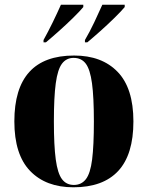

<svg xmlns="http://www.w3.org/2000/svg" viewBox="-20 -786 628 816"><path d="M292 10Q175 10 108 -59.5Q41 -129 41 -270Q41 -550 295 -550Q413 -550 480 -480.5Q547 -411 547 -270Q547 -129 482.5 -59.5Q418 10 292 10ZM294 0Q326 0 345 -24.5Q364 -49 371.5 -108Q379 -167 379 -270Q379 -373 371 -432Q363 -491 344.5 -515.5Q326 -540 293 -540Q262 -540 243.5 -515.5Q225 -491 217 -432Q209 -373 209 -270Q209 -167 217 -108Q225 -49 243.5 -24.5Q262 0 294 0ZM165 -616Q184 -650 204 -691Q224 -732 239 -766H334V-756Q320 -739 291 -710.5Q262 -682 230 -653.5Q198 -625 175 -606H165ZM341 -616Q361 -650 380.5 -691Q400 -732 415 -766H510V-756Q496 -739 467 -710.5Q438 -682 406 -653.5Q374 -625 351 -606H341Z"/></svg>

Font: Noto Serif Display SemiCondensed ExtraBold
Style: Regular
Weight: 800
Width: 4
Designer: Monotype Design Team
Foundry: Monotype Imaging Inc.
Version: Version 2.009